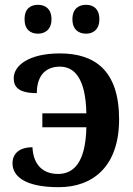

<svg xmlns="http://www.w3.org/2000/svg" viewBox="-20 -768 554 798"><path d="M338 -628C367 -628 393 -645 393 -688C393 -732 367 -748 338 -748C307 -748 281 -732 281 -688C281 -645 307 -628 338 -628ZM138 -628C167 -628 194 -645 194 -688C194 -732 167 -748 138 -748C107 -748 82 -732 82 -688C82 -645 107 -628 138 -628ZM224 10C366 10 475 -76 475 -272C475 -475 374 -546 229 -546C99 -546 37 -495 37 -443C37 -406 58 -381 133 -381C133 -446 163 -491 229 -491C289 -491 336 -443 339 -297H156V-239H339C336 -95 288 -45 221 -45C158 -45 118 -84 115 -156C61 -156 32 -130 32 -89C32 -36 83 10 224 10Z"/></svg>

Font: Noto Serif SemiBold
Style: Regular
Weight: 600
Designer: Monotype Design Team
Foundry: Monotype Imaging Inc.
Version: Version 2.013